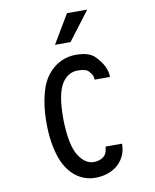

<svg xmlns="http://www.w3.org/2000/svg" viewBox="-120 -1271 1104 1366"><g transform="rotate(-10 432.5 -588.0)"><path d="M565.4 -199.2 563.5 -181.6Q558.6 -152.3 545.9 -137.7Q516.6 -105.5 463.9 -105.5Q402.3 -105.5 356.4 -177.7Q307.6 -253.9 303.7 -436.5V-457Q303.7 -621.1 347.7 -696.3Q391.6 -766.6 463.9 -766.6Q525.4 -766.6 543.9 -743.2Q565.4 -718.8 569.3 -702.1L571.3 -681.6H682.6Q682.6 -760.7 605.5 -837.9Q564.5 -878.9 470.7 -878.9Q385.7 -878.9 318.4 -829.1Q250 -777.3 218.8 -691.4Q180.7 -582 180.7 -436.5Q180.7 -291 219.7 -180.7Q253.9 -86.9 321.3 -37.1Q380.9 6.8 456.1 6.8H470.7Q567.4 1 626 -54.7Q684.6 -112.3 684.6 -199.2ZM336.9 -974.6H449.2L606.4 -1181.6H460Z"/></g></svg>

Font: OCR-B
Style: Regular
Weight: 400
Version: 1.1